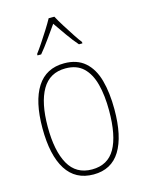

<svg xmlns="http://www.w3.org/2000/svg" viewBox="-117 -833 689 913"><g transform="rotate(-15 227.5 -376.5)"><path d="M404 -264Q404 -131 360.5 -60.5Q317 10 229 10Q140 10 95 -61Q50 -132 50 -265Q50 -397 95 -467Q140 -537 229 -537Q292 -537 331 -503Q370 -469 387 -407.5Q404 -346 404 -264ZM76 -265Q76 -146 113 -80.5Q150 -15 228 -15Q306 -15 342 -78.5Q378 -142 378 -265Q378 -339 363.5 -394.5Q349 -450 316.5 -481Q284 -512 229 -512Q151 -512 113.5 -447.5Q76 -383 76 -265ZM242 -763Q254 -740 273 -710Q292 -680 310 -652.5Q328 -625 338 -613V-606H321Q298 -632 273 -667.5Q248 -703 228 -732Q208 -704 182.5 -668Q157 -632 135 -606H117V-613Q130 -630 148 -657Q166 -684 184 -712.5Q202 -741 214 -763Z"/></g></svg>

Font: Noto Sans Devanagari UI Condensed Thin
Style: Regular
Weight: 100
Width: 3
Designer: Jelle Bosma - Monotype Design Team
Foundry: Monotype Imaging Inc.
Version: Version 2.004; ttfautohint (v1.8.4.7-5d5b)